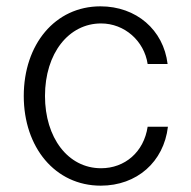

<svg xmlns="http://www.w3.org/2000/svg" viewBox="-20 -574 602 606"><path d="M298 12C412 12 497 -63 510 -174H446C434 -94 374 -43 299 -43C194 -43 122 -140 122 -271C122 -406 197 -500 299 -500C373 -500 435 -445 446 -372H509C496 -480 410 -554 297 -554C154 -554 55 -434 55 -271C55 -109 154 12 298 12Z"/></svg>

Font: Wafeq Light
Style: Regular
Weight: 300
Designer: Rasmus Andersson & Azza Alameddine
Foundry: Google & TypeTogether
Version: Version 3.000;January 28, 2025;FontCreator 15.0.0.3014 64-bi